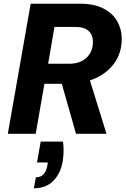

<svg xmlns="http://www.w3.org/2000/svg" viewBox="-20 -720 679 1033"><path d="M22 0 145 -700H412Q487 -700 537 -674Q587 -648 611 -605Q635 -562 635 -512Q635 -438 597.5 -383.5Q560 -329 493.5 -299Q427 -269 340 -269H219L172 0ZM389 0 302 -306H458L553 0ZM239 -377H352Q410 -377 445 -409Q480 -441 480 -496Q480 -531 457.5 -553Q435 -575 386 -575H273ZM162 293 173 234Q199 234 214 218Q229 202 235 170L237 154H179L199 42H319Q323 71 322 98Q321 125 317 150Q305 215 266 254Q227 293 162 293Z"/></svg>

Font: DM Sans 24pt Black
Style: Italic
Weight: 900
Italic angle: -10°
Designer: Colophon Foundry, Jonny Pinhorn
Foundry: Colophon Foundry
Version: Version 4.004;gftools[0.9.30]